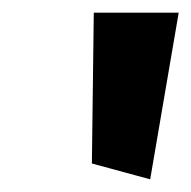

<svg xmlns="http://www.w3.org/2000/svg" viewBox="-20 -849 302 303"><path d="M217 -566 262 -829H128L125 -591Z"/></svg>

Font: Bluebird
Style: SfBdNrwObl
Weight: 700
Designer: Jasper
Foundry: Cannot Into Space Fonts
Version: Version 0.98